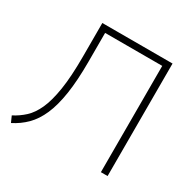

<svg xmlns="http://www.w3.org/2000/svg" viewBox="-158 -867 1047 1042"><g transform="rotate(30 365.5 -346.0)"><path d="M37 13 20 -25Q59 -45 91 -74.5Q123 -104 146 -154.5Q169 -205 182 -287Q195 -369 195 -495V-705H635V0H593V-666H235V-485Q235 -367 222 -283Q209 -199 184 -142Q159 -85 122 -48Q85 -11 37 13Z"/></g></svg>

Font: Nunito Sans ExtraLight
Style: Regular
Weight: 200
Designer: Vernon Adams
Foundry: Vernon Adams
Version: Version 3.006; ttfautohint (v1.8.3)